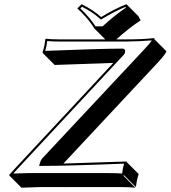

<svg xmlns="http://www.w3.org/2000/svg" viewBox="-20 -832 811 912"><path d="M428.2 -696.8Q405.8 -733.9 367.7 -772.5Q357.9 -781.7 347.2 -792L367.7 -812Q422.4 -785.2 460.4 -751Q525.9 -791 580.6 -812L637.2 -755.4L647.9 -735.4Q591.8 -698.2 532.7 -645H582Q661.1 -645 709.5 -650.9Q712.4 -650.4 713.4 -649.9Q714.4 -647.5 713.9 -645L770.5 -588.4Q766.6 -574.7 729 -534.2L281.2 -55.2Q281.2 -55.2 580.6 -64.9L582 -62L638.7 -5.4Q633.3 10.7 629.9 27.3Q629.4 30.8 625.5 56.6L568.8 0L566.4 2.9L623 59.6Q598.1 56.6 552.7 56.6H290.5Q291.5 58.6 291.5 59.1L289.1 56.6H169.4Q169.4 56.6 82 59.6L25.4 2.9L23.4 -1Q32.2 -9.8 46.4 -26.4Q54.2 -35.2 57.1 -38.1L518.1 -533.2L239.7 -523.4L183.1 -580.1L182.1 -583Q187.5 -599.6 190.9 -616.2Q191.4 -619.6 195.3 -645L197.8 -647.9Q222.2 -645 258.3 -645H480ZM565.4 -586.4Q564.9 -588.9 564 -589.8Q562 -590.8 560.5 -590.8ZM178.7 -43.9H166L168.9 -56.2Q172.4 -68.4 179.2 -78.1L179.7 -78.6L665.5 -597.7Q694.8 -629.4 701.2 -640.1Q638.2 -635.3 582 -634.8H258.3Q227.1 -634.8 204.1 -637.2Q201.7 -618.7 200.7 -613.8Q198.2 -603.5 194.8 -590.3Q446.3 -600.6 560.5 -601.1Q577.6 -601.1 573.7 -582.5Q571.8 -576.2 568.4 -572.3L64.5 -31.2Q61.5 -28.3 54.7 -20.5Q47.4 -12.7 43.5 -7.8Q90.3 -9.8 112.8 -9.8H496.1Q538.1 -9.8 560.1 -7.8Q562.5 -25.9 563.5 -31.2Q565.9 -42 569.3 -54.7Q300.8 -43.9 178.7 -43.9ZM433.6 -707H467.3Q525.4 -759.8 578.1 -795.4L576.2 -799.3Q524.9 -778.3 465.8 -742.7L459.5 -738.8L454.1 -743.7Q418 -775.9 369.6 -799.8L361.8 -792Q408.2 -747.1 433.6 -707Z"/></svg>

Font: Linux Biolinum Shadow O
Style: Italic
Weight: 400
Italic angle: -12°
Designer: Philipp H. Poll
Foundry: Philipp H. Poll
Version: Version 0.6.2